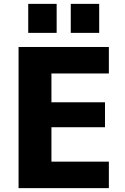

<svg xmlns="http://www.w3.org/2000/svg" viewBox="-20 -973 649 993"><path d="M346 -803V-953H493V-803ZM126 -803V-953H273V-803ZM246 -593V-444H523V-315H246V-137H543V0H76V-730H543V-593Z"/></svg>

Font: M PLUS 1p ExtraBold
Style: Regular
Weight: 800
Version: Version 1.062